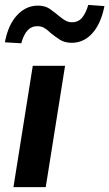

<svg xmlns="http://www.w3.org/2000/svg" viewBox="-20 -765 447 785"><path d="M35 0 114 -496H246L167 0ZM67 -588 0 -592Q13 -663 49.5 -702.5Q86 -742 135 -742Q165 -742 184.5 -728Q204 -714 222 -699Q234 -689 246.5 -681.5Q259 -674 274 -674Q300 -674 315.5 -692.5Q331 -711 341 -745L407 -740Q393 -669 358 -629.5Q323 -590 273 -590Q244 -590 223.5 -603.5Q203 -617 186 -631Q174 -643 161.5 -650.5Q149 -658 133 -658Q108 -658 92 -640Q76 -622 67 -588Z"/></svg>

Font: Nunito Sans 9pt
Style: Bold Italic
Weight: 700
Italic angle: -9°
Version: Version 3.101;gftools[0.9.27]